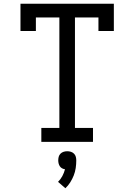

<svg xmlns="http://www.w3.org/2000/svg" viewBox="-20 -755 715 1022"><path d="M200 0V-74H296V-662H171V-590H89V-735H586V-590H504V-662H379V-74H475V0ZM328 247 289 213Q303 199 312 182Q321 165 326 146Q318 145 310.5 141Q303 137 298.5 130Q294 123 292 115Q290 107 290 99Q290 89 292.5 79.5Q295 70 302 63Q309 56 318.5 53Q328 50 338 50Q348 50 357.5 53Q367 56 374 63Q381 70 383.5 79.5Q386 89 386 99Q386 119 383 139.5Q380 160 372.5 179Q365 198 354 215.5Q343 233 328 247Z"/></svg>

Font: Iosevka Plex Etoile
Style: Regular
Weight: 400
Designer: Belleve Invis
Foundry: Belleve Invis
Version: Version 25.1.1; ttfautohint (v1.8.4)